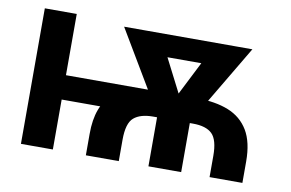

<svg xmlns="http://www.w3.org/2000/svg" viewBox="-63 -653 1152 761"><g transform="rotate(10 513.5 -272.5)"><path d="M321.7 -85.9Q321.4 -202.4 384.1 -250.7Q446.7 -299 557.2 -299H718Q790.8 -299 843.2 -278.1Q895.6 -257.1 923.7 -210.4Q951.7 -163.7 951.7 -85.9V0H819.6V-85.9Q819.6 -149.9 795.3 -173.7Q771 -197.4 718 -197.4H557.2Q506.7 -197.4 480.5 -175.1Q454.2 -152.7 454.2 -85.9V0H321.7ZM60.4 -545.5H188.9V0H60.4ZM117.5 -299H616.1V-201H117.5ZM573.5 -260.7H705.3V0H573.5ZM382.5 -528.4H527L674 -240.8L655.9 -191.1H583.1ZM610.1 -243.6 754.3 -528.4H898.8L698.5 -191.1H626.1ZM469.1 -528.4H830.3V-438.9H469.1Z"/></g></svg>

Font: DeltaSans SemiBold
Style: Regular
Weight: 600
Designer: Rasmus Andersson
Foundry: rsms
Version: Version 3.012